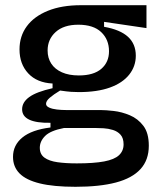

<svg xmlns="http://www.w3.org/2000/svg" viewBox="-20 -543 623 738"><path d="M270 175Q186 175 133 162Q80 149 55 123.5Q30 98 30 60Q30 15 66 -14.5Q102 -44 174 -53V-71Q120 -70 92.5 -83Q65 -96 65 -123Q65 -150 92.5 -170Q120 -190 182 -204V-222Q122 -225 88.5 -261Q55 -297 55 -353Q55 -404 83 -442Q111 -480 164 -501.5Q217 -523 291 -523H543V-435L380 -459V-440Q442 -429 472 -401.5Q502 -374 502 -329Q502 -288 476.5 -256Q451 -224 402.5 -206.5Q354 -189 283 -189Q269 -189 253.5 -190Q238 -191 211 -195Q186 -180 171.5 -167.5Q157 -155 157 -144Q157 -135 169 -129.5Q181 -124 199 -122Q217 -120 234 -120H366Q386 -120 417 -116.5Q448 -113 479 -100Q510 -87 531 -59.5Q552 -32 552 17Q552 72 520 107Q488 142 425.5 158.5Q363 175 270 175ZM275 85Q341 85 380.5 77.5Q420 70 437.5 53.5Q455 37 455 12Q455 -12 443.5 -25Q432 -38 414 -43.5Q396 -49 378 -50Q360 -51 347 -51H226Q174 -41 153.5 -20.5Q133 0 133 25Q133 50 151 63Q169 76 201 80.5Q233 85 275 85ZM283 -253Q340 -253 369.5 -278.5Q399 -304 399 -346Q399 -391 369 -419.5Q339 -448 281 -448Q225 -448 194 -420Q163 -392 163 -349Q163 -320 177 -298.5Q191 -277 218 -265Q245 -253 283 -253Z"/></svg>

Font: Bricolage Grotesque 24pt Medium
Style: Regular
Weight: 500
Designer: Mathieu Triay
Foundry: Atelier Triay
Version: Version 1.001;gftools[0.9.33.dev8+g029e19f]